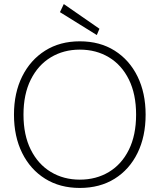

<svg xmlns="http://www.w3.org/2000/svg" viewBox="-20 -916 788 948"><path d="M374 12Q276 12 203 -33.5Q130 -79 89.5 -160.5Q49 -242 49 -350Q49 -457 89.5 -538.5Q130 -620 203 -666Q276 -712 374 -712Q473 -712 546 -666Q619 -620 659 -538.5Q699 -457 699 -350Q699 -242 659 -160.5Q619 -79 546 -33.5Q473 12 374 12ZM374 -29Q455 -29 518 -67Q581 -105 616.5 -177Q652 -249 652 -350Q652 -451 616.5 -523Q581 -595 518 -633Q455 -671 374 -671Q294 -671 231 -633Q168 -595 132 -523Q96 -451 96 -350Q96 -249 132 -177Q168 -105 231 -67Q294 -29 374 -29ZM458 -743 276 -856 295 -896 471 -774Z"/></svg>

Font: DM Sans 11pt ExtraLight
Style: Regular
Weight: 250
Version: Version 4.004;gftools[0.9.30]